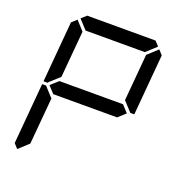

<svg xmlns="http://www.w3.org/2000/svg" viewBox="-164 -1136 1145 1228"><g transform="rotate(20 408.0 -522.5)"><path d="M90 -45 62 -76 98 -490H125L129 -485L185 -424L157 -107ZM131 -515 127 -510H100L136 -924L170 -955L226 -893L198 -576ZM185 -969 219 -1000H684L713 -969L645 -907H242ZM671 -499 620 -453V-454H188V-453L144 -500L196 -547V-546H628ZM726 -955 754 -924 718 -510H691L687 -514L631 -575L659 -893Z"/></g></svg>

Font: DSEG7 Classic
Style: Italic
Weight: 400
Italic angle: -5°
Designer: Keshikan(Twitter:@keshinomi_88pro)
Version: Version 0.46